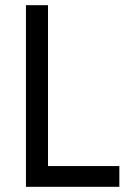

<svg xmlns="http://www.w3.org/2000/svg" viewBox="-20 -720 490 740"><path d="M80 -700H165V-80H440V0H80Z"/></svg>

Font: Jost
Style: Regular
Weight: 400
Version: Version 3.500